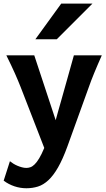

<svg xmlns="http://www.w3.org/2000/svg" viewBox="-25 -801 582 1051"><path d="M344.2 0Q318.4 70.8 292.7 115.5Q267.1 160.2 239.7 185.5Q212.4 210.9 182.6 220.2Q152.8 229.5 119.6 229.5Q85.9 229.5 54 218.8Q22 208 -4.9 188L29.3 81.5Q37.1 87.9 47.6 94.5Q58.1 101.1 70.1 106.2Q82 111.3 94.7 114.7Q107.4 118.2 119.6 118.2Q130.4 118.2 141.6 114.3Q152.8 110.4 164.8 98.6Q176.8 86.9 189.7 65.4Q202.6 43.9 217.3 8.8L87.9 -324.7Q74.7 -358.4 56.4 -399.7Q38.1 -440.9 9.8 -498H162.6L279.8 -143.1Q286.1 -166.5 293.9 -194.1Q301.8 -221.7 310.1 -251Q318.4 -280.3 326.7 -310.1Q335 -339.8 342.8 -367.2Q360.8 -431.6 379.4 -498H532.2Q519.5 -469.7 509.3 -445.6Q499 -421.4 490.2 -400.1Q481.4 -378.9 474.4 -360.4Q467.3 -341.8 461.4 -324.7ZM481 -781.2 285.6 -585.9H168.5L310.1 -781.2Z"/></svg>

Font: Andika New Basic
Style: Bold
Weight: 700
Designer: Victor Gaultney, Annie Olsen, Pablo Ugerman
Foundry: SIL International
Version: Version 5.500; ttfautohint (v1.8.3)